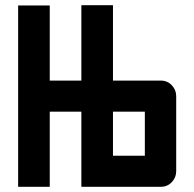

<svg xmlns="http://www.w3.org/2000/svg" viewBox="-20 -721 750 741"><path d="M294 -701H416V-410H600Q626 -410 643 -392Q660 -374 660 -350V-60Q660 -36 643 -18Q626 0 600 0H294V-290H172V0H50V-700H172V-410H294ZM416 -120H539V-290H416Z"/></svg>

Font: Tschichold
Style: Bold
Weight: 700
Designer: Peter Wiegel
Foundry: Peter Wiegel
Version: Version 1.000; ttfautohint (v1.3)